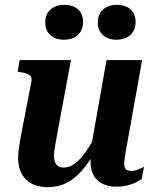

<svg xmlns="http://www.w3.org/2000/svg" viewBox="-20 -762 639 793"><path d="M212 -185Q208 -164 205.5 -148Q203 -132 203 -118Q203 -104 207 -93Q211 -82 220 -76Q229 -70 244 -70Q267 -70 290 -87Q313 -104 336.5 -138Q360 -172 384 -221L399 -183Q368 -122 336 -79Q304 -36 265.5 -12.5Q227 11 177 11Q118 11 86.5 -21.5Q55 -54 55 -108Q55 -126 57.5 -146Q60 -166 65 -194L110 -426Q112 -439 107.5 -446Q103 -453 92 -457.5Q81 -462 64 -464L53 -466L61 -514H273ZM502 -151Q499 -135 497 -122.5Q495 -110 494 -100.5Q493 -91 493 -84Q493 -70 500 -63Q507 -56 522 -56Q538 -56 552.5 -62.5Q567 -69 575 -73L565 -22Q555 -15 539 -7.5Q523 0 503.5 4.5Q484 9 461 9Q412 9 383 -17Q354 -43 354 -94Q354 -101 355 -108Q356 -115 357 -123Q358 -131 360 -140L353 -136L420 -514H567ZM244 -598Q280 -598 301.5 -617.5Q323 -637 323 -672Q323 -705 302 -723.5Q281 -742 246 -742Q210 -742 188.5 -722.5Q167 -703 167 -669Q167 -636 188 -617Q209 -598 244 -598ZM460 -598Q497 -598 518.5 -617.5Q540 -637 540 -672Q540 -705 519 -723.5Q498 -742 463 -742Q427 -742 405.5 -722.5Q384 -703 384 -669Q384 -636 405 -617Q426 -598 460 -598Z"/></svg>

Font: Roboto Serif 72pt SemiCondensed SemiBold
Style: Italic
Weight: 600
Width: 4
Italic angle: -10°
Designer: Greg Gazdowicz
Foundry: Commercial Type
Version: Version 1.008